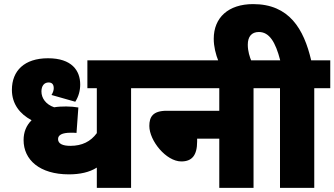

<svg xmlns="http://www.w3.org/2000/svg" viewBox="-20 -916 1630 936"><path d="M697 -486V-622H406V-486H452V-267C422 -226 380 -205 323 -205C286 -205 263 -215 263 -238C263 -258 283 -269 325 -269C334 -269 344 -269 353 -268L362 -392C344 -395 324 -397 303 -397C282 -397 262 -396 244 -393C203 -407 182 -438 182 -470C182 -497 195 -514 217 -514C234 -514 242 -504 242 -486C242 -475 238 -464 231 -453L347 -420C363 -445 371 -474 371 -504C371 -572 330 -632 214 -632C99 -632 38 -571 38 -478C38 -409 77 -360 134 -330C108 -304 95 -272 95 -233C95 -137 173 -66 316 -66C369 -66 416 -76 452 -99V0H619V-486Z M683 -622V-486H1049V-376H793C725 -376 708 -346 708 -302C708 -230 790 -129 864 -129C916 -129 941 -159 941 -226V-240H1049V0H1216V-486H1294V-622Z M1512 -486H1590V-622H1497C1461 -775 1390 -896 1214 -896C1093 -896 1022 -830 1022 -727C1022 -690 1031 -652 1046 -615H1207C1197 -638 1188 -667 1188 -698C1188 -737 1206 -760 1242 -760C1293 -760 1323 -711 1346 -622H1281V-486H1345V0H1512Z"/></svg>

Font: Noto Sans Devanagari SemiCondensed Black
Style: Regular
Weight: 900
Width: 4
Designer: Jelle Bosma - Monotype Design Team
Foundry: Monotype Imaging Inc.
Version: Version 2.004